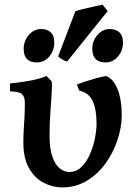

<svg xmlns="http://www.w3.org/2000/svg" viewBox="-20 -799 582 834"><path d="M250 15.1Q209.5 15.1 170.7 -4.6Q131.8 -24.4 106.7 -67.4Q81.5 -110.4 81.5 -180.2Q81.5 -214.8 83.3 -240Q85 -265.1 86.4 -291Q87.9 -316.9 87.9 -352.5Q87.9 -378.4 76.2 -389.6Q64.5 -400.9 23.4 -402.3V-436.5Q57.1 -439.5 103 -447.3Q148.9 -455.1 182.1 -468.8L204.1 -446.3Q207 -429.7 204.6 -394Q202.1 -358.4 198.7 -310.5Q195.3 -262.7 195.3 -209Q195.3 -151.4 208 -116.7Q220.7 -82 240.5 -66.9Q260.3 -51.8 280.8 -51.8Q311 -51.8 333.3 -73.2Q355.5 -94.7 370.1 -127.9Q384.8 -161.1 392.1 -197.3Q399.4 -233.4 399.4 -262.7Q399.4 -322.3 383.3 -358.9Q367.2 -395.5 323.7 -405.8L314 -431.6Q326.2 -437 349.1 -444.6Q372.1 -452.1 397 -459Q421.9 -465.8 439.9 -468.8Q470.7 -459 489.7 -414.1Q508.8 -369.1 508.8 -296.4Q508.3 -245.1 490.2 -190.7Q472.2 -136.2 438.7 -89.6Q405.3 -43 357.4 -13.9Q309.6 15.1 250 15.1ZM514.2 -616.7Q515.1 -581.1 493.2 -554.4Q471.2 -527.8 438.5 -527.8Q382.3 -527.8 380.9 -584Q379.9 -619.6 402.6 -646.2Q425.3 -672.9 456.5 -672.9Q482.4 -672.9 498 -658.9Q513.7 -645 514.2 -616.7ZM271.5 -531.7Q263.7 -533.2 252.4 -539.8Q241.2 -546.4 232.4 -553.7L307.6 -750.5Q318.4 -754.4 341.6 -760Q364.7 -765.6 388.9 -770.8Q413.1 -775.9 425.3 -778.8L447.8 -751ZM215.8 -616.7Q216.8 -581.1 194.8 -554.4Q172.9 -527.8 140.1 -527.8Q84 -527.8 83 -584Q82 -619.6 104.5 -646.2Q127 -672.9 158.7 -672.9Q184.6 -672.9 200 -658.9Q215.3 -645 215.8 -616.7Z"/></svg>

Font: Gentium Plus
Style: Bold
Weight: 700
Designer: Victor Gaultney, Annie Olsen, Iska Routamaa, Becca Hirsbrunner
Foundry: SIL International
Version: Version 6.101